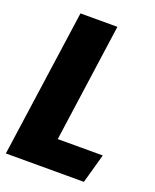

<svg xmlns="http://www.w3.org/2000/svg" viewBox="-133 -772 687 849"><g transform="rotate(20 211.0 -347.5)"><path d="M271 -694.8 192.9 -138.2H404.8L366.2 0H-1L97.2 -694.8Z"/></g></svg>

Font: Fira Sans Compressed ExtraBold
Style: Italic
Weight: 800
Width: 3
Italic angle: -8°
Designer: Carrois Corporate & Edenspiekermann AG
Foundry: Carrois Corporate GbR & Edenspiekermann AG
Version: Version 4.203;PS 004.203;hotconv 1.0.88;makeotf.lib2.5.64775